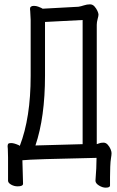

<svg xmlns="http://www.w3.org/2000/svg" viewBox="-20 -733 540 883"><path d="M466 130Q451 130 435 120Q419 110 419 98Q424 38 424 -7Q125 -1 83 4L85 76Q85 97 86 112Q86 124 61 124Q45 124 31 116Q17 108 17 98V-9Q17 -28 16 -48L15 -60Q15 -66 17 -70.5Q19 -75 32 -75Q45 -75 67 -65L71 -62Q121 -191 121 -384V-642Q121 -650 119 -681L118 -692Q118 -706 136 -706Q146 -706 155.5 -702.5Q165 -699 170 -696.5Q175 -694 176 -693L341 -702Q353 -704 366.5 -708.5Q380 -713 394 -713Q406 -713 414.5 -703.5Q423 -694 428 -683Q433 -672 433 -666Q433 -660 429 -645.5Q425 -631 425 -619V-70Q427 -70 435 -73.5Q443 -77 456 -77Q467 -77 475.5 -67.5Q484 -58 488.5 -47Q493 -36 493 -29Q493 -20 490.5 -6Q488 8 487 34Q486 60 486 82V120Q486 130 466 130ZM143 -64 360 -70V-641L187 -632V-385Q187 -194 143 -64Z"/></svg>

Font: LXGW WenKai Mono Lite
Style: Regular
Weight: 400
Monospace: yes
Designer: LXGW / Fontworks Inc.
Foundry: LXGW / Fontworks Inc.
Version: Version 1.520; June 14, 2025